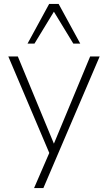

<svg xmlns="http://www.w3.org/2000/svg" viewBox="-20 -769 544 969"><path d="M152 180 233 -7V13L22 -484H70L264 -15H240L435 -484H483L199 180ZM119 -549 228 -749H276L385 -549H350L252 -710L154 -549Z"/></svg>

Font: Nunito Sans 12pt ExtraLight
Style: Regular
Weight: 200
Version: Version 3.101;gftools[0.9.27]